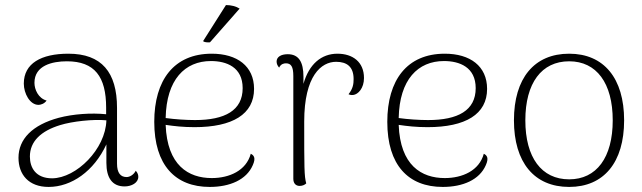

<svg xmlns="http://www.w3.org/2000/svg" viewBox="-20 -726 2535 758"><path d="M516 -52C508 -36 492 -27 480 -27C456 -27 442 -43 442 -80V-300C442 -441 381 -514 250 -514C143 -514 74 -476 74 -396C74 -357 98 -312 132 -312C140 -312 155 -316 164 -329C131 -338 116 -373 116 -399C116 -468 187 -484 244 -484C354 -484 399 -423 399 -301V-275C340 -281 269 -276 212 -261C108 -233 53 -177 53 -103C53 -37 93 12 172 12C262 12 351 -50 400 -156V-83C400 -24 423 10 472 10C499 10 526 -4 526 -28C526 -35 524 -43 516 -52ZM186 -22C121 -22 98 -64 98 -108C98 -168 142 -209 217 -232C265 -247 348 -256 400 -251C397 -138 282 -23 186 -22Z M809 -559 926 -692C912 -701 893 -706 872 -706L782 -564C784 -559 801 -558 809 -559ZM970 -119C952 -52 885 -23 816 -23C724 -23 640 -73 634 -233C668 -228 703 -224 748 -224C898 -224 983 -275 983 -375C983 -465 916 -514 816 -514C667 -514 589 -410 589 -245C589 -74 672 12 808 12C887 12 953 -16 978 -74C991 -103 982 -113 970 -119ZM813 -485C874 -485 938 -461 938 -378C938 -290 868 -252 750 -252C715 -252 670 -255 634 -260C637 -412 710 -485 813 -485Z M1312 -514C1249 -514 1200 -473 1178 -395V-423C1178 -482 1159 -512 1116 -512C1089 -512 1072 -501 1072 -483C1072 -475 1075 -467 1082 -459C1089 -474 1101 -476 1109 -476C1129 -476 1138 -463 1138 -426V-20C1138 -2 1148 8 1163 8C1175 8 1184 3 1189 -2C1181 -30 1181 -65 1181 -246C1181 -428 1249 -482 1307 -482C1350 -482 1376 -462 1376 -414C1376 -395 1374 -377 1356 -354C1360 -352 1366 -350 1374 -351C1394 -353 1417 -378 1417 -418C1417 -481 1373 -514 1312 -514Z M1890 -119C1872 -52 1805 -23 1736 -23C1644 -23 1560 -73 1554 -233C1588 -228 1623 -224 1668 -224C1818 -224 1903 -275 1903 -375C1903 -465 1836 -514 1736 -514C1587 -514 1509 -410 1509 -245C1509 -74 1592 12 1728 12C1807 12 1873 -16 1898 -74C1911 -103 1902 -113 1890 -119ZM1733 -485C1794 -485 1858 -461 1858 -378C1858 -290 1788 -252 1670 -252C1635 -252 1590 -255 1554 -260C1557 -412 1630 -485 1733 -485Z M2227 12C2364 12 2444 -85 2444 -251C2444 -417 2364 -514 2227 -514C2089 -514 2009 -417 2009 -251C2009 -85 2089 12 2227 12ZM2227 -18C2118 -18 2054 -104 2054 -251C2054 -398 2118 -484 2227 -484C2335 -484 2399 -398 2399 -251C2399 -104 2335 -18 2227 -18Z"/></svg>

Font: Arima Koshi ExtraLight
Style: Regular
Weight: 275
Designer: Joana Correia and Natanael Gama
Foundry: NDISCOVER
Version: Version 1.019;PS 001.019;hotconv 1.0.88;makeotf.lib2.5.64775